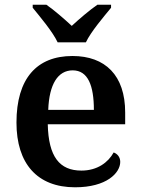

<svg xmlns="http://www.w3.org/2000/svg" viewBox="-20 -786 598 816"><path d="M225 -606H345C366 -651 421 -715 452 -753V-766H394C362 -744 315 -704 285 -676C255 -704 209 -744 177 -766H119V-753C150 -715 204 -651 225 -606ZM299 10C433 10 491 -51 491 -98C491 -119 478 -133 463 -138C440 -96 394 -61 326 -61C233 -61 186 -120 183 -258H512V-308C512 -466 427 -548 288 -548C136 -548 50 -452 50 -265C50 -91 138 10 299 10ZM379 -319H185C189 -428 226 -487 289 -487C354 -487 379 -422 379 -319Z"/></svg>

Font: Noto Serif Sinhala SemiBold
Style: Regular
Weight: 600
Designer: Jelle Bosma - Monotype Design Team
Foundry: Monotype Imaging Inc.
Version: Version 2.007